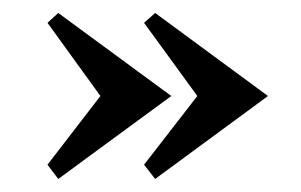

<svg xmlns="http://www.w3.org/2000/svg" viewBox="-20 -334 464 296"><path d="M393.1 -186 219.2 -58.1 202.1 -80.1 284.2 -186 202.1 -298.8 219.2 -314ZM244.1 -186 69.8 -58.1 53.2 -80.1 134.8 -186 53.2 -298.8 69.8 -314Z"/></svg>

Font: Redressed
Style: Regular
Weight: 400
Designer: Astigmatic (AOETI)
Foundry: Astigmatic (AOETI)
Version: Version 1.000